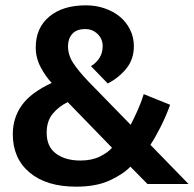

<svg xmlns="http://www.w3.org/2000/svg" viewBox="-20 -690 727 720"><path d="M155 -192Q155 -140 190 -114Q225 -88 282 -88Q324 -88 354.5 -103Q385 -118 400 -136L234 -307Q202 -292 178.5 -264.5Q155 -237 155 -192ZM28 -187Q28 -248 62 -295.5Q96 -343 174 -379Q151 -403 132.5 -438Q114 -473 114 -512Q114 -585 164.5 -627.5Q215 -670 302 -670Q340 -670 373 -658.5Q406 -647 430 -627Q454 -607 468 -578.5Q482 -550 482 -517Q482 -467 453 -432Q424 -397 384 -377L321 -442Q340 -453 352.5 -472Q365 -491 365 -517Q365 -544 346 -562.5Q327 -581 300 -581Q267 -581 251 -563Q235 -545 235 -517Q235 -484 254 -454.5Q273 -425 311 -385L470 -222Q482 -245 496 -276Q510 -307 519 -337L618 -297Q603 -255 582 -213.5Q561 -172 544 -147L687 0H533L469 -65Q441 -36 390.5 -13Q340 10 266 10Q154 10 91 -43Q28 -96 28 -187Z"/></svg>

Font: Mukta Vaani
Style: Bold
Weight: 700
Designer: Noopur Datye, Girish Dalvi, Yashodeep Gholap, Pallavi Karambelkar
Foundry: Ek Type
Version: Version 2.538;PS 1.000;hotconv 16.6.51;makeotf.lib2.5.65220;